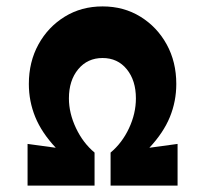

<svg xmlns="http://www.w3.org/2000/svg" viewBox="-20 -579 640 599"><path d="M66 0V-130L154 -118Q110 -165 90 -214Q70 -263 70 -317Q70 -386 100 -440.5Q130 -495 182 -527Q234 -559 300 -559Q366 -559 418 -527Q470 -495 500 -440.5Q530 -386 530 -317Q530 -263 510 -214Q490 -165 446 -118L534 -130V0H325V-103Q361 -133 382.5 -179Q404 -225 404 -272Q404 -328 375.5 -363Q347 -398 300 -398Q253 -398 224 -363Q195 -328 195 -272Q195 -226 217 -179.5Q239 -133 275 -103V0Z"/></svg>

Font: Jost*
Style: Bold
Weight: 700
Version: Version 3.7